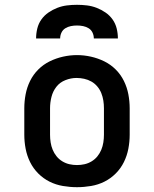

<svg xmlns="http://www.w3.org/2000/svg" viewBox="-20 -770 640 798"><path d="M300 8Q271 8 241.5 3Q212 -2 186 -15Q160 -28 139 -49Q118 -70 105 -96.5Q92 -123 86.5 -152Q81 -181 81 -210V-320Q81 -349 86.5 -378Q92 -407 105 -433.5Q118 -460 139 -481Q160 -502 186.5 -515Q213 -528 242 -534.5Q271 -541 300 -541Q329 -541 358 -534.5Q387 -528 413.5 -515Q440 -502 461 -481Q482 -460 495 -433.5Q508 -407 513.5 -378Q519 -349 519 -320V-210Q519 -181 513.5 -152Q508 -123 495 -96.5Q482 -70 461 -49Q440 -28 414 -15Q388 -2 358.5 3Q329 8 300 8ZM300 -84Q316 -84 331.5 -87.5Q347 -91 361 -99.5Q375 -108 385 -120.5Q395 -133 401 -147.5Q407 -162 409.5 -178Q412 -194 412 -210V-320Q412 -336 409.5 -352Q407 -368 401 -383Q395 -398 384.5 -410.5Q374 -423 360 -431Q346 -439 330 -442.5Q314 -446 298 -446Q275 -446 252 -437Q229 -428 214.5 -409.5Q200 -391 194 -367.5Q188 -344 188 -320V-210Q188 -194 190.5 -178Q193 -162 199 -147.5Q205 -133 215 -120.5Q225 -108 239 -99.5Q253 -91 268.5 -87.5Q284 -84 300 -84ZM130 -610Q130 -631 135 -651.5Q140 -672 152 -689Q164 -706 181.5 -718Q199 -730 218.5 -737.5Q238 -745 258.5 -747.5Q279 -750 300 -750Q321 -750 341.5 -747.5Q362 -745 381.5 -737.5Q401 -730 418.5 -718Q436 -706 448 -689Q460 -672 465 -651.5Q470 -631 470 -610H370Q370 -623 364.5 -634.5Q359 -646 348.5 -652.5Q338 -659 325.5 -661.5Q313 -664 300 -664Q287 -664 274.5 -661.5Q262 -659 251.5 -652.5Q241 -646 235.5 -634.5Q230 -623 230 -610Z"/></svg>

Font: Iosevka Slab Semibold Extended
Style: Regular
Weight: 600
Width: 7
Monospace: yes
Designer: Belleve Invis
Foundry: Belleve Invis
Version: Version 11.1.0; ttfautohint (v1.8.3)